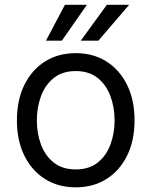

<svg xmlns="http://www.w3.org/2000/svg" viewBox="-20 -776 637 807"><path d="M298.3 11.4Q224.4 11.4 168.9 -23.8Q113.3 -58.9 82.2 -122.2Q51.1 -185.4 51.1 -269.9Q51.1 -355.1 82.2 -418.7Q113.3 -482.2 168.9 -517.4Q224.4 -552.6 298.3 -552.6Q372.2 -552.6 427.7 -517.4Q483.3 -482.2 514.4 -418.7Q545.5 -355.1 545.5 -269.9Q545.5 -185.4 514.4 -122.2Q483.3 -58.9 427.7 -23.8Q372.2 11.4 298.3 11.4ZM298.3 -63.9Q354.4 -63.9 390.6 -92.7Q426.8 -121.4 444.2 -168.3Q461.6 -215.2 461.6 -269.9Q461.6 -324.6 444.2 -371.8Q426.8 -419 390.6 -448.2Q354.4 -477.3 298.3 -477.3Q242.2 -477.3 206 -448.2Q169.7 -419 152.3 -371.8Q134.9 -324.6 134.9 -269.9Q134.9 -215.2 152.3 -168.3Q169.7 -121.4 206 -92.7Q242.2 -63.9 298.3 -63.9ZM319.6 -605.1 429 -755.7H522.7L393.5 -605.1ZM173.3 -605.1 252.8 -755.7H345.2L240.1 -605.1Z"/></svg>

Font: Inter Zeller
Style: Regular
Weight: 400
Designer: Rasmus Andersson; Joe Bland
Foundry: zeller
Version: Version 3.015;git-dec3a8cb1